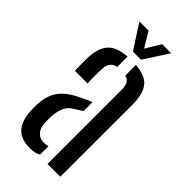

<svg xmlns="http://www.w3.org/2000/svg" viewBox="-240 -816 879 879"><g transform="rotate(45 199.0 -376.5)"><path d="M36.2 -113.2Q35.7 -125.6 35.5 -137.9Q35.3 -150.2 35.8 -162.9Q38.2 -199.1 49.7 -227.5Q61.2 -255.8 86.8 -279.1Q112.4 -302.4 157.3 -323.1Q169.3 -328.8 182.1 -334.7Q194.8 -340.6 208.1 -346.1V-287Q200.7 -283.2 192.4 -278.2Q184.1 -273.1 174.7 -266.9Q142.4 -248.6 131.8 -220.6Q121.2 -192.6 120.5 -162.1Q120.4 -148.4 120.6 -138.8Q120.8 -129.1 121.3 -119Q123.8 -89.8 139.6 -73.3Q155.4 -56.9 183 -56.9Q197.3 -56.9 208.1 -60.9V-6.3Q187.4 6.4 155 6.4Q98.4 6.4 69.6 -22.7Q40.9 -51.8 36.2 -113.2ZM49.7 -390.1Q48.4 -410 48.3 -432.5Q48.2 -454.9 48.7 -475.3Q51.4 -537.9 79 -569.7Q106.5 -601.5 174 -606.6V-539.7Q154.7 -536 143.6 -523.4Q132.5 -510.8 131.5 -486.4Q130.6 -472.5 130.4 -453.3Q130.1 -434 130.5 -416.5Q131 -399 131.5 -390.1ZM262.2 0V-480.6Q262.2 -505 254.5 -518.9Q246.7 -532.7 228.1 -537.8V-606.6Q294.9 -601.4 320.3 -567.4Q345.7 -533.3 345.6 -464.1L345 0ZM175.3 -640 98.5 -758.7H157.7L201.8 -685.9L245.6 -758.7H304.4L227.5 -640Z"/></g></svg>

Font: Big Shoulders Stencil Text SC Thin
Style: Regular
Weight: 100
Designer: Patric King
Foundry: XO Type Co
Version: Version 2.001